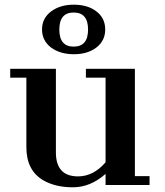

<svg xmlns="http://www.w3.org/2000/svg" viewBox="-20 -795 707 825"><path d="M433.6 -47.9Q368.7 9.8 293.2 9.8Q217.8 9.8 165.5 -20.5Q93.3 -63 93.3 -162.6V-461.4H23.9V-499.5H220.2V-140.1Q220.2 -37.1 315.4 -37.1Q381.3 -37.1 433.6 -97.7V-461.4H349.1V-499.5H559.6V-38.1H622.6V0H433.6ZM199.2 -590.8Q160.6 -620.6 160.6 -668.5Q160.6 -716.3 199.2 -745.6Q237.8 -774.9 297.4 -774.9Q356.9 -774.9 394.5 -745.8Q432.1 -716.8 432.1 -668.5Q432.1 -620.1 394.5 -591.1Q356.9 -562 297.6 -562Q238.3 -562 199.2 -590.8ZM296.6 -741.2Q234.9 -741.2 234.9 -668Q234.9 -594.7 296.6 -594.7Q358.4 -594.7 358.4 -668Q358.4 -741.2 296.6 -741.2Z"/></svg>

Font: Cantata One
Style: Regular
Weight: 400
Designer: Joana Maria Correia da Silva
Foundry: Joana Maria Correia da Silva
Version: Version 1.002